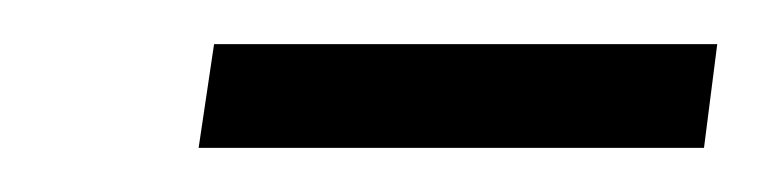

<svg xmlns="http://www.w3.org/2000/svg" viewBox="-20 -321 345 87"><path d="M299 -254H70L77 -301H305Z"/></svg>

Font: Arsenal SC
Style: Italic
Weight: 400
Italic angle: -9.10001°
Designer: Andrij Shevchenko
Foundry: Stairsfor
Version: Version 2.001; ttfautohint (v1.8.4.7-5d5b)